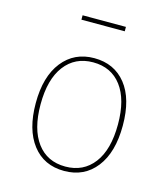

<svg xmlns="http://www.w3.org/2000/svg" viewBox="-108 -791 775 886"><g transform="rotate(15 280.0 -348.0)"><path d="M488 -262Q488 -134 432 -62Q376 10 280 10Q183 10 128 -61.5Q73 -133 73 -259Q73 -386 129.5 -457.5Q186 -529 281 -529Q377 -529 432.5 -459.5Q488 -390 488 -262ZM96 -259Q96 -141 144.5 -76Q193 -11 280 -11Q366 -11 415.5 -76Q465 -141 465 -262Q465 -380 416.5 -444.5Q368 -509 281 -509Q195 -509 145.5 -444Q96 -379 96 -259ZM177 -685V-706H384V-685Z"/></g></svg>

Font: Fira Sans Thin
Style: Regular
Weight: 100
Designer: bBox Type GmbH & Carrois Corporate GbR & Edenspiekermann AG
Foundry: bBox Type GmbH & Carrois Corporate GbR & Edenspiekermann AG
Version: Version 4.301